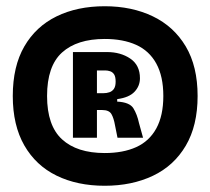

<svg xmlns="http://www.w3.org/2000/svg" viewBox="-20 -742 675 616"><path d="M316 -146Q228 -146 161.5 -178.5Q95 -211 58 -275.5Q21 -340 21 -434Q21 -529 58 -593Q95 -657 161.5 -689.5Q228 -722 316 -722Q403 -722 470.5 -689.5Q538 -657 576 -593Q614 -529 614 -434Q614 -339 576 -274.5Q538 -210 470.5 -178Q403 -146 316 -146ZM316 -251Q375 -251 417 -270Q459 -289 481.5 -330Q504 -371 504 -434Q504 -497 481.5 -538Q459 -579 417 -598Q375 -617 316 -617Q227 -617 179 -573.5Q131 -530 131 -434Q131 -339 179 -295Q227 -251 316 -251ZM214 -300V-575H323Q367 -575 398 -554Q429 -533 429 -491Q429 -466 411.5 -447.5Q394 -429 356 -424V-416Q396 -414 408 -394.5Q420 -375 426 -347L439 -300H357L349 -340Q345 -363 337.5 -376Q330 -389 308 -389H291V-300ZM291 -443H312Q322 -443 331 -446Q340 -449 345.5 -457Q351 -465 351 -480Q351 -496 346 -503.5Q341 -511 333 -513.5Q325 -516 318 -516H291Z"/></svg>

Font: Bricolage Grotesque 96pt ExtraBold SemiCondensed ExtraBold
Style: Regular
Weight: 800
Width: 4
Version: Version 1.001;gftools[0.9.33.dev8+g029e19f]